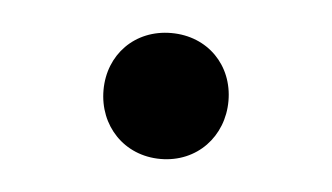

<svg xmlns="http://www.w3.org/2000/svg" viewBox="-27 -155 344 199"><g transform="rotate(5 145.0 -55.5)"><path d="M145 10C183 10 210 -19 210 -56C210 -93 183 -121 145 -121C107 -121 80 -93 80 -56C80 -19 107 10 145 10Z"/></g></svg>

Font: Outfit
Style: Regular
Weight: 400
Designer: Rodrigo Fuenzalida
Foundry: fragTYPE
Version: Version 1.100;gftools[0.9.27]